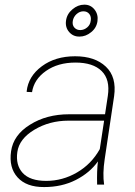

<svg xmlns="http://www.w3.org/2000/svg" viewBox="-20 -774 568 805"><path d="M173.8 -15.6Q242.2 -15.6 302.7 -50.8Q363.3 -85.9 398.4 -148.9L416.5 -268.1H267.1Q187.5 -268.1 124 -230Q60.5 -191.9 52.7 -136.7Q44.9 -82 75.2 -48.8Q106 -15.6 173.8 -15.6ZM165 10.3Q90.8 10.7 53.7 -30.3Q16.6 -71.3 26.4 -139.6Q36.1 -208 105.5 -251Q174.8 -294.9 270 -294.9H420.4L432.1 -372.1Q442.4 -440.4 406.2 -476.1Q370.1 -511.7 296.4 -511.7Q223.1 -511.7 172.9 -476.6Q122.6 -441.4 114.3 -387.7L92.3 -388.7L91.8 -391.1Q98.6 -454.1 155.3 -496.1Q211.9 -538.1 294.9 -538.1Q377.9 -538.1 423.8 -494.6Q469.7 -451.2 458.5 -371.1L418.9 -106.4Q409.7 -45.4 416.5 0H387.2Q385.7 -58.6 390.6 -97.2Q356.4 -49.3 297.9 -19.5Q239.3 10.3 165 10.3ZM360.4 -687Q363.3 -704.1 354.5 -715.3Q345.7 -726.6 329.6 -726.6Q314 -726.6 300.8 -714.8Q288.1 -703.1 285.2 -686.5Q282.2 -668.9 292 -658.2Q301.8 -647.5 317.4 -647.9Q333 -648.4 345.7 -659.2Q358.4 -669.9 360.4 -687ZM333 -754.4Q359.4 -754.9 376 -734.4Q392.6 -713.9 388.7 -685.5Q384.8 -657.2 362.3 -639.2Q339.8 -620.6 313.5 -620.6Q287.1 -620.1 270 -639.6Q252.9 -659.2 256.8 -687.5Q260.7 -715.8 283.7 -734.9Q306.6 -754.4 333 -754.4Z"/></svg>

Font: Roboto-ThinItalic
Style: Italic
Weight: 250
Italic angle: -12°
Designer: Google
Version: Version 1.100141; 2013; ttfautohint (v0.94.14-c901) -l 8 -r 